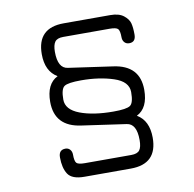

<svg xmlns="http://www.w3.org/2000/svg" viewBox="-70 -656 740 732"><g transform="rotate(-10 300.0 -290.0)"><path d="M436.5 -189.5Q481.4 -163.1 481.4 -96.7Q481.4 4.9 378.9 4.9H199.2Q151.4 4.9 135.7 -19Q120.1 -43 120.1 -84Q120.1 -113.3 146.5 -113.3Q157.2 -113.3 164.1 -105.5Q170.9 -97.7 170.9 -85.9Q170.9 -60.5 177.7 -53.2Q184.6 -45.9 210 -45.9H389.6Q413.1 -45.9 421.9 -57.6Q430.7 -69.3 430.7 -96.7Q430.7 -160.2 392.6 -165L221.7 -189.5Q120.1 -203.1 120.1 -298.8Q120.1 -368.2 165 -390.6Q120.1 -417 120.1 -483.4Q120.1 -585 222.7 -585H403.3Q436.5 -585 454.6 -570.8Q472.7 -556.6 477.1 -539.6Q481.4 -522.5 481.4 -496.1Q481.4 -466.8 456.1 -466.8Q444.3 -466.8 437.5 -474.6Q430.7 -482.4 430.7 -494.1Q430.7 -519.5 423.8 -526.9Q417 -534.2 391.6 -534.2H211.9Q188.5 -534.2 179.7 -522Q170.9 -509.8 170.9 -483.4Q170.9 -419.9 209 -415L379.9 -390.6Q481.4 -377 481.4 -282.2Q481.4 -211.9 436.5 -189.5ZM170.9 -298.8Q170.9 -259.8 222.2 -240.2Q273.4 -220.7 351.6 -220.7Q402.3 -220.7 416.5 -230.5Q430.7 -240.2 430.7 -282.2Q430.7 -323.2 375.5 -341.3Q320.3 -359.4 250 -359.4Q199.2 -359.4 185.1 -349.6Q170.9 -339.8 170.9 -298.8Z"/></g></svg>

Font: Jura
Style: Book
Weight: 400
Version: Version 2.3